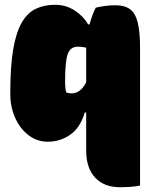

<svg xmlns="http://www.w3.org/2000/svg" viewBox="-20 -582 640 802"><path d="M380 -550Q397 -554 417.5 -557Q438 -560 462 -560Q500 -560 522.5 -544Q545 -528 555 -489Q565 -450 565 -382V193Q546 197 524.5 198.5Q503 200 480 200Q415 200 377.5 160Q340 120 340 47V-112H334Q315 -48 273 -19Q231 10 180 10Q135 10 99.5 -17Q64 -44 43.5 -89.5Q23 -135 23 -189V-197Q23 -304 35 -375Q47 -446 70.5 -487Q94 -528 129 -545Q164 -562 210 -562Q255 -562 291.5 -538.5Q328 -515 348 -480H354Q366 -524 380 -550ZM257 -196Q265 -192 280 -192Q296 -192 311.5 -202.5Q327 -213 340 -238V-383Q323 -387 305 -387Q274 -387 263 -356.5Q252 -326 252 -246V-239Q252 -210 257 -196Z"/></svg>

Font: Recursive Mn Csl St XBk
Style: Regular
Weight: 1000
Monospace: yes
Version: Version 1.079;hotconv 1.0.112;makeotfexe 2.5.65598; ttfautoh